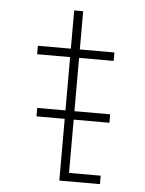

<svg xmlns="http://www.w3.org/2000/svg" viewBox="-49 -685 548 725"><g transform="rotate(5 225.0 -322.5)"><path d="M237 -32H357V0H203V-234H96V-266H203V-468H78V-500H203V-645H237V-500H368V-468H237V-266H372.5V-234H237Z"/></g></svg>

Font: League Mono Condensed Thin
Style: Regular
Weight: 100
Width: 1
Designer: Tyler Finck
Foundry: The League of Moveable Type / Tyler Finck
Version: Version 2.210